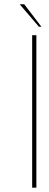

<svg xmlns="http://www.w3.org/2000/svg" viewBox="-20 -869 228 889"><path d="M128.9 0V-706.1H148.4V0ZM160.2 -745.1 71.3 -849.1H92.3L171.9 -745.1Z"/></svg>

Font: Fortheenas_01
Style: Regular
Weight: 100
Designer: Situjuh Nazara
Version: Version 1.10 September 8, 2014